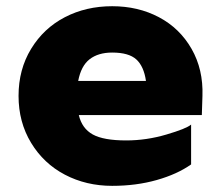

<svg xmlns="http://www.w3.org/2000/svg" viewBox="-20 -586 710 621"><path d="M342.8 -565.9Q426.8 -565.9 494.1 -530.3Q561.5 -494.6 599.6 -428Q637.7 -361.3 634.8 -275.9L632.8 -213.9H234.9Q245.1 -170.4 280 -151.1Q314.9 -131.8 388.2 -131.8Q453.6 -131.8 518.3 -150.9Q583 -169.9 598.1 -183.1V-54.2Q553.2 -22.5 486.8 -3.7Q420.4 15.1 342.8 15.1Q258.8 15.1 189.9 -21Q121.1 -57.1 80.6 -124Q40 -190.9 40 -275.9Q40 -361.3 80.6 -428Q121.1 -494.6 189.7 -530.3Q258.3 -565.9 342.8 -565.9ZM342.8 -416Q297.9 -416 270 -394.5Q242.2 -373 232.9 -324.2H452.1Q445.3 -371.6 420.9 -393.8Q396.5 -416 342.8 -416Z"/></svg>

Font: Stilu Bold
Style: Regular
Weight: 700
Designer: Genilson Lima Santos
Foundry: Genilson Lima Santos
Version: Version 1.200;PS 001.200;hotconv 1.0.88;makeotf.lib2.5.64775